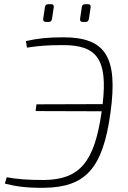

<svg xmlns="http://www.w3.org/2000/svg" viewBox="-20 -879 609 911"><path d="M198 -775H210C221 -775 225 -779 227 -791L235 -844C236 -854 233 -859 222 -859H209C199 -859 194 -854 193 -844L185 -790C184 -779 189 -775 198 -775ZM373 -775H385C396 -775 400 -779 402 -791L410 -844C411 -854 408 -859 397 -859H384C374 -859 369 -854 368 -844L360 -790C359 -779 363 -775 373 -775ZM280 -702C204 -702 155 -696 103 -684L108 -653C166 -662 209 -665 279 -665C438 -665 492 -600 467 -385L153 -384L149 -352L463 -351C462 -350 462 -348 462 -347C428 -109 358 -27 189 -25C111 -25 59 -29 12 -38L3 -8C53 5 103 13 189 12C386 10 468 -80 504 -343C541 -609 481 -702 280 -702Z"/></svg>

Font: Exo 2 Extra Light
Style: Italic
Weight: 250
Italic angle: -8°
Designer: Natanael Gama
Version: Version 1.001;PS 001.001;hotconv 1.0.88;makeotf.lib2.5.64775